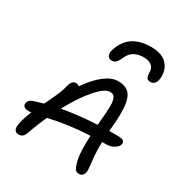

<svg xmlns="http://www.w3.org/2000/svg" viewBox="-212 -1066 1150 1227"><g transform="rotate(30 363.0 -453.0)"><path d="M545.9 -919.9Q627 -919.9 664.3 -879.4Q701.7 -838.9 696.8 -778.8Q692.9 -723.1 649.9 -723.1Q632.8 -723.1 625.2 -734.4Q617.7 -745.6 617.2 -775.9Q616.7 -807.1 595.5 -823Q574.2 -838.9 538.1 -838.9Q456.1 -838.9 426.8 -774.9Q412.1 -741.7 400.4 -729.7Q388.7 -717.8 371.1 -717.8Q347.7 -717.8 339.4 -734.4Q331.1 -751 338.9 -776.9Q381.3 -919.9 545.9 -919.9ZM70.8 -172.9Q47.9 -172.9 37.1 -182.6Q26.4 -192.4 28.8 -207Q31.7 -220.2 40.3 -229Q48.8 -237.8 66.9 -244.1Q119.6 -260.7 133.8 -264.2Q136.7 -269.5 148.2 -293.9Q159.7 -318.4 163.3 -325.9Q167 -333.5 175.8 -353Q184.6 -372.6 188.5 -383.3Q192.4 -394 197 -408.4Q201.7 -422.9 204.1 -435.1Q208.5 -455.6 219.5 -467.8Q230.5 -480 245.1 -480Q260.3 -480 270 -470.2Q321.8 -545.4 373.8 -585.2Q425.8 -625 472.2 -625Q527.8 -625 554.9 -596.4Q582 -567.9 587.9 -505.9Q593.8 -443.8 584 -346.2Q582 -328.6 582 -320.8H638.2Q674.8 -320.8 685.8 -313Q696.8 -305.2 693.8 -287.1Q689.9 -267.6 664.6 -252.2Q639.2 -236.8 606.9 -236.8H577.1Q575.7 -180.2 579.8 -131.8Q584 -83.5 587.2 -58.1Q590.3 -32.7 587.9 -20Q580.1 14.2 549.8 14.2Q528.8 14.2 518.3 -3.7Q507.8 -21.5 498 -67.9Q487.8 -122.1 493.2 -233.9Q339.8 -227.5 194.8 -193.8Q162.6 -123.5 137.2 -50.8Q125 -11.2 91.8 -11.2Q45.4 -11.2 59.1 -75.2Q66.9 -117.2 90.8 -173.8Q87.4 -173.8 80.8 -173.3Q74.2 -172.9 70.8 -172.9ZM461.9 -540Q423.3 -540 363 -470.7Q302.7 -401.4 242.2 -289.1Q353.5 -310.1 498 -317.9Q499.5 -335.9 501 -353Q504.4 -389.6 506.1 -414.6Q507.8 -439.5 507.8 -462.2Q507.8 -484.9 505.1 -498.3Q502.4 -511.7 497.1 -521.7Q491.7 -531.7 483.2 -535.9Q474.6 -540 461.9 -540Z"/></g></svg>

Font: Shantell Sans Irregular Bouncy
Style: Italic
Weight: 400
Italic angle: -11.31°
Designer: Stephen Nixon, Anya Danilova, Shantell Martin
Foundry: Arrow Type
Version: Version 1.006;[9816181b4]